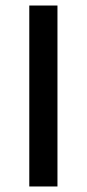

<svg xmlns="http://www.w3.org/2000/svg" viewBox="-20 -675 314 695"><path d="M86 0V-655H188V0Z"/></svg>

Font: Assistant SemiBold
Style: Regular
Weight: 600
Designer: Hebrew By Ben Nathan, Latin by Paul Hunt
Version: Version 3.000